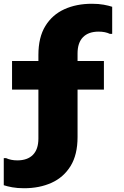

<svg xmlns="http://www.w3.org/2000/svg" viewBox="-24 -752 660 1020"><path d="M104 248Q68 248 41 243Q14 238 -4 232V88H8Q34 100 68 100Q122 100 151 70.5Q180 41 180 -16V-276H40V-428H180V-460Q180 -554 217 -614Q254 -674 318 -703Q382 -732 464 -732Q500 -732 527 -727Q554 -722 572 -716V-572H560Q535 -584 500 -584Q446 -584 417 -554.5Q388 -525 388 -468V-428H528V-276H388V-24Q388 70 351 130Q314 190 250 219Q186 248 104 248Z"/></svg>

Font: Kufam Black
Style: Regular
Weight: 900
Designer: Wael Morcos, Artur Schmal
Foundry: Original Type
Version: Version 1.301; ttfautohint (v1.8.3)